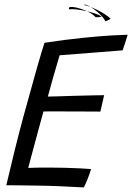

<svg xmlns="http://www.w3.org/2000/svg" viewBox="-20 -812 576 837"><path d="M345.5 5Q291 2 239.2 -0.2Q187.5 -2.5 131 -3Q102 -3.5 69.5 -4Q37 -4.5 7.5 -4.5Q25.5 -81.5 44.2 -157.2Q63 -233 81.5 -301.5Q116.5 -430 140.2 -513Q164 -596 174 -625.5Q265.5 -639.5 342.8 -647.2Q420 -655 471.5 -657.8Q523 -660.5 536.5 -660.5Q531 -642 526 -626.5Q521 -611 514.5 -592.5L240 -571Q236 -558 228.8 -533.5Q221.5 -509 213.5 -480.8Q205.5 -452.5 198.8 -428Q192 -403.5 188.5 -391Q199.5 -391 223.5 -391.8Q247.5 -392.5 277.8 -393.5Q308 -394.5 339 -395.2Q370 -396 395.2 -396.5Q420.5 -397 434 -397L417.5 -325.5Q410 -325.5 386.2 -325.8Q362.5 -326 330.5 -326Q298.5 -326 265.5 -326.2Q232.5 -326.5 206.5 -326.5Q180.5 -326.5 169.5 -326Q167.5 -319 161.5 -297.2Q155.5 -275.5 147.5 -245.8Q139.5 -216 131 -184.5Q122.5 -153 115 -125.2Q107.5 -97.5 103 -80Q115.5 -81 143.2 -81.2Q171 -81.5 194.5 -81.5Q229.5 -81.5 265 -80.5Q300.5 -79.5 330.2 -78Q360 -76.5 377 -75Q374 -65 369.8 -52.8Q365.5 -40.5 360.8 -29Q356 -17.5 352 -8.2Q348 1 345.5 5ZM462.5 -730Q454.5 -738.5 439.8 -748.2Q425 -758 407.8 -766.8Q390.5 -775.5 373.8 -782Q357 -788.5 345 -790.5Q346.5 -791.5 346.8 -791.2Q347 -791 347.2 -791Q347.5 -791 349 -791.5Q352.5 -793 364 -787.5Q375.5 -782 390 -771.5Q404.5 -761 418.2 -747.5Q432 -734 439.5 -719Q440.5 -719.5 443.2 -720.5Q446 -721.5 451 -723.8Q456 -726 462.5 -730ZM423.5 -740Q414 -746.5 396.2 -752.5Q378.5 -758.5 357.5 -763.2Q336.5 -768 316.2 -770.5Q296 -773 281.5 -771.5Q281.5 -771.5 280.8 -773Q280 -774.5 280.2 -776.5Q280.5 -778.5 282 -780Q286 -783 300.2 -781.2Q314.5 -779.5 333 -773.5Q351.5 -767.5 369 -758Q386.5 -748.5 397 -737Q398.5 -737.5 405.2 -737Q412 -736.5 423.5 -740Z"/></svg>

Font: Grandstander Thin Light
Style: Italic
Weight: 300
Italic angle: -15°
Version: Version 1.200